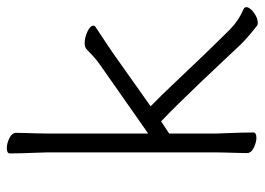

<svg xmlns="http://www.w3.org/2000/svg" viewBox="-124 -622 759 550"><g transform="rotate(-90 255.0 -346.5)"><path d="M94 -590V-106Q94 -99 93.5 -81Q93 -63 92.5 -44.5Q92 -26 92 -18Q92 -6 107.5 1.5Q123 9 136 9Q151 9 151 0Q151 -12 150.5 -35Q150 -58 149 -79Q148 -100 148 -106V-241L183 -264Q205 -243 234.5 -213Q264 -183 295.5 -150Q327 -117 355.5 -86.5Q384 -56 404 -35Q415 -24 429 -12Q443 0 456 10Q459 13 465 13Q479 13 494.5 1.5Q510 -10 510 -20Q510 -25 504 -28Q471 -42 446 -67Q414 -99 373.5 -141Q333 -183 294 -224.5Q255 -266 226 -294L380 -403Q393 -412 412 -424.5Q431 -437 452 -451Q457 -454 457 -458Q457 -467 440 -475Q423 -483 407 -483Q395 -483 389 -477Q383 -471 370.5 -459.5Q358 -448 345 -439L148 -301V-590Q148 -602 148.5 -620Q149 -638 149.5 -654.5Q150 -671 150 -679Q150 -691 135 -698.5Q120 -706 106 -706Q91 -706 91 -697Q91 -686 91.5 -664Q92 -642 93 -621Q94 -600 94 -590Z"/></g></svg>

Font: Klee One
Style: Regular
Weight: 400
Designer: Fontworks Inc.
Foundry: Fontworks Inc.
Version: Version 1.100